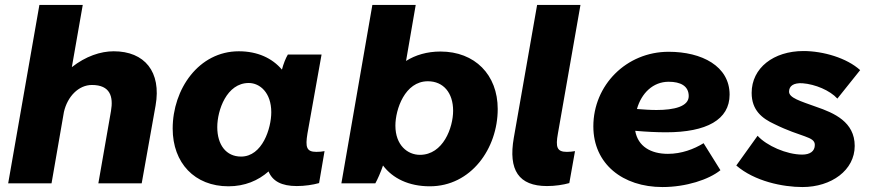

<svg xmlns="http://www.w3.org/2000/svg" viewBox="-20 -740 3514 775"><path d="M13 0H188L238 -288C252 -350 297 -397 351 -397C425 -397 438 -350 428 -292L377 0H552L608 -314C632 -450 564 -533 439 -533C386 -533 326 -513 270 -469L314 -720H139Z M1178 11C1210 11 1243 6 1268 -1L1290 -130C1280 -128 1269 -127 1257 -127C1217 -127 1212 -146 1221 -201L1278 -520H1142C1133 -505 1124 -482 1118 -459C1079 -505 1020 -533 944 -533C782 -533 677 -380 677 -221C677 -82 766 12 902 12C968 12 1022 -11 1064 -48C1080 -9 1116 11 1178 11ZM984 -405C1029 -405 1075 -366 1075 -287C1075 -222 1039 -108 953 -108C893 -108 857 -155 857 -227C857 -295 895 -405 984 -405Z M1358 0H1495C1503 -14 1517 -45 1526 -72C1565 -20 1630 12 1715 12C1881 12 1989 -140 1989 -300C1989 -438 1897 -532 1758 -532C1704 -532 1657 -518 1619 -494L1658 -720H1483ZM1675 -115C1625 -115 1576 -154 1576 -233C1576 -298 1614 -412 1707 -412C1770 -412 1809 -365 1809 -293C1809 -225 1769 -115 1675 -115Z M2188 11C2221 11 2253 6 2278 -1L2301 -130C2290 -128 2279 -127 2268 -127C2228 -127 2222 -146 2232 -201L2323 -720H2148L2054 -184C2031 -53 2074 11 2188 11Z M2654 15C2749 15 2841 -15 2888 -53L2820 -162C2781 -138 2731 -119 2676 -119C2607 -119 2555 -149 2544 -212C2589 -208 2631 -206 2669 -206C2832 -206 2925 -257 2925 -358C2925 -473 2813 -531 2679 -531C2508 -531 2375 -396 2375 -230C2375 -78 2494 15 2654 15ZM2551 -300C2569 -364 2616 -410 2679 -410C2727 -410 2760 -393 2760 -352C2760 -310 2701 -296 2630 -296C2604 -296 2577 -298 2551 -300Z M3219 15C3336 15 3430 -53 3430 -151C3430 -248 3347 -284 3274 -309C3210 -332 3165 -345 3165 -370C3165 -393 3183 -406 3219 -404C3271 -400 3330 -375 3360 -342L3452 -457C3398 -506 3303 -534 3223 -534C3103 -534 3014 -466 3014 -365C3014 -295 3056 -262 3106 -239C3215 -185 3269 -190 3269 -155C3269 -129 3249 -116 3218 -116C3155 -116 3074 -152 3038 -192L2952 -72C3026 -8 3140 15 3219 15Z"/></svg>

Font: Fixel Display 20240404 ExBold
Style: Italic
Weight: 800
Italic angle: -10°
Designer: AlfaBravo + MacPaw
Foundry: Kyrylo Tkachov, Marchela Mozhyna, Serhii Makarenko, Maria Weinstein, Zakhar Kryvoshyya
Version: Version 1.211;Glyphs 3.2 (3225)